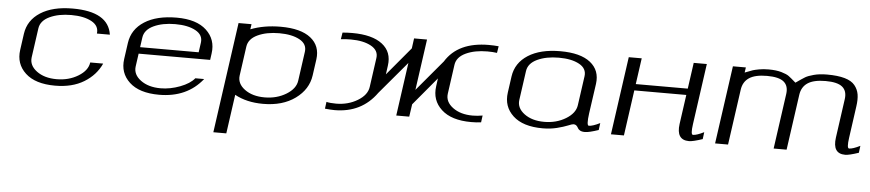

<svg xmlns="http://www.w3.org/2000/svg" viewBox="-42 -758 5549 1225"><g transform="rotate(5 2732.5 -146.0)"><path d="M632.8 -354.5H549.8Q556.6 -404.3 507.3 -431.2Q458 -458 377 -458Q295.9 -458 238.8 -431.2Q181.6 -404.3 174.8 -354.5L148.4 -167Q141.6 -115.2 190.9 -78.6Q240.2 -42 318.4 -42Q396.5 -42 456.5 -78.6Q516.6 -115.2 523.4 -167H606.4Q572.3 -91.8 497.1 -45.9Q421.9 0 312.5 0Q185.5 0 122.1 -59.1Q58.6 -118.2 71.3 -208L85.9 -312.5Q98.6 -400.4 176.8 -450.2Q254.9 -500 382.8 -500Q611.3 -500 632.8 -354.5Z M1284.2 -250H826.2L814.5 -167Q807.6 -115.2 856.9 -78.6Q906.2 -42 984.4 -42Q1045.9 -42 1108.9 -65.9Q1171.9 -89.8 1200.2 -125H1256.8Q1157.2 0 978.5 0Q851.6 0 788.1 -59.1Q724.6 -118.2 737.3 -208L752 -312.5Q764.6 -400.4 842.8 -450.2Q920.9 -500 1048.8 -500Q1175.8 -500 1239.3 -440.9Q1302.7 -381.8 1290 -292ZM832 -292H1207L1215.8 -354.5Q1222.7 -404.3 1173.3 -431.2Q1124 -458 1043 -458Q961.9 -458 904.8 -431.2Q847.7 -404.3 840.8 -354.5Z M1527.3 -500 1522.5 -466.8Q1607.4 -500 1714.8 -500Q1843.8 -500 1907.2 -449.7Q1970.7 -399.4 1959 -312.5L1944.3 -208Q1931.6 -118.2 1850.6 -59.1Q1769.5 0 1644.5 0Q1539.1 0 1462.9 -42L1427.7 208H1344.7L1444.3 -500ZM1855.5 -167 1881.8 -354.5Q1888.7 -404.3 1839.4 -431.2Q1790 -458 1709 -458Q1627.9 -458 1570.8 -431.2Q1513.7 -404.3 1506.8 -354.5L1480.5 -167Q1473.6 -115.2 1522.9 -78.6Q1572.3 -42 1650.4 -42Q1728.5 -42 1788.6 -78.6Q1848.6 -115.2 1855.5 -167Z M3046.9 -47.9 3041 -3.9Q3012.7 0 2977.5 0Q2850.6 0 2786.6 -59.1Q2722.7 -118.2 2735.4 -208L2742.2 -258.8L2592.8 -80.1L2581.1 0H2498L2545.9 -340.8L2371.1 -133.8Q2275.4 0 2102.5 0Q2079.1 0 2041 -3.9L2046.9 -47.9Q2069.3 -42 2108.4 -42Q2185.5 -42 2246.1 -78.6Q2306.6 -115.2 2313.5 -167L2339.8 -354.5Q2346.7 -403.3 2297.4 -430.7Q2248 -458 2167 -458Q2130.9 -458 2103.5 -454.1L2110.4 -497.1Q2139.6 -500 2172.9 -500Q2300.8 -500 2365.2 -450.2Q2429.7 -400.4 2417 -312.5L2409.2 -255.9L2559.6 -435.5L2568.4 -500H2651.4L2605.5 -173.8L2770.5 -370.1Q2850.6 -500 3047.9 -500Q3080.1 -500 3110.4 -497.1L3103.5 -454.1Q3076.2 -458 3042 -458Q2960.9 -458 2903.8 -431.2Q2846.7 -404.3 2839.8 -354.5L2813.5 -167Q2806.6 -115.2 2856 -78.6Q2905.3 -42 2983.4 -42Q3013.7 -42 3046.9 -47.9Z M3646.5 -167 3672.9 -354.5Q3679.7 -404.3 3630.4 -431.2Q3581.1 -458 3500 -458Q3418.9 -458 3361.8 -431.2Q3304.7 -404.3 3297.9 -354.5L3271.5 -167Q3264.6 -115.2 3314 -78.6Q3363.3 -42 3441.4 -42Q3519.5 -42 3579.6 -78.6Q3639.6 -115.2 3646.5 -167ZM3722.7 -121.1Q3711.9 -42 3727.5 -42Q3752 -42 3798.8 -65.4L3793 -20.5Q3732.4 0 3706.1 0Q3685.5 0 3674.3 -6.8Q3663.1 -13.7 3659.7 -21.5Q3656.2 -29.3 3648.9 -36.1Q3641.6 -43 3628.9 -43Q3621.1 -43 3595.2 -32.2Q3569.3 -21.5 3526.9 -10.7Q3484.4 0 3435.5 0Q3308.6 0 3245.1 -59.1Q3181.6 -118.2 3194.3 -208L3209 -312.5Q3221.7 -400.4 3299.8 -450.2Q3377.9 -500 3505.9 -500Q3634.8 -500 3698.2 -449.7Q3761.7 -399.4 3750 -312.5Z M4303.7 -104.5 4330.1 -292H3997.1L3956.1 0H3873L3943.4 -500H4026.4L4002.9 -333H4335.9L4359.4 -500H4443.4L4388.7 -110.4Q4378.9 -42 4394.5 -42Q4418 -42 4464.8 -65.4L4459 -20.5Q4397.5 0 4373 0Q4289.1 0 4303.7 -104.5Z M5304.7 -104.5 5339.8 -354.5Q5346.7 -406.2 5315.4 -432.1Q5284.2 -458 5208 -458Q5131.8 -458 5093.3 -432.1Q5054.7 -406.2 5047.9 -354.5L4998 0H4915L4964.8 -354.5Q4971.7 -406.2 4940.4 -432.1Q4909.2 -458 4833 -458Q4756.8 -458 4718.3 -432.1Q4679.7 -406.2 4672.9 -354.5L4623 0H4540L4610.4 -500H4693.4L4688.5 -466.8Q4724.6 -481.4 4738.8 -485.8Q4752.9 -490.2 4779.3 -495.1Q4805.7 -500 4838.9 -500Q4888.7 -500 4921.9 -490.2Q4955.1 -480.5 4969.7 -469.7Q4984.4 -459 5016.6 -430.7Q5058.6 -460 5075.7 -470.2Q5092.8 -480.5 5128.9 -490.2Q5165 -500 5213.9 -500Q5282.2 -500 5326.7 -487.3Q5371.1 -474.6 5392.1 -448.7Q5413.1 -422.9 5418.5 -390.6Q5423.8 -358.4 5417 -312.5L5388.7 -110.4Q5378.9 -42 5394.5 -42Q5418 -42 5464.8 -65.4L5459 -20.5Q5398.4 0 5373 0Q5290 0 5304.7 -104.5Z"/></g></svg>

Font: okolaks
Style: RegularItalic
Weight: 500
Italic angle: -8°
Version: Version 000.6.0